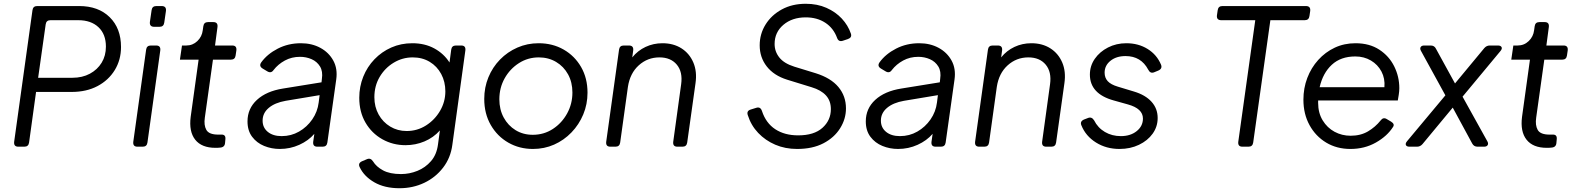

<svg xmlns="http://www.w3.org/2000/svg" viewBox="-20 -777 8355 1017"><path d="M77 0Q52 0 55 -26L152 -723Q155 -745 177 -745H399Q501 -745 561 -686Q621 -627 621 -528Q621 -460 588 -406Q555 -352 496.5 -321Q438 -290 359 -290H171L134 -22Q131 0 109 0ZM182 -365H363Q416 -365 456 -386.5Q496 -408 518.5 -445Q541 -482 541 -530Q541 -596 501.5 -633Q462 -670 395 -670H247Q225 -670 222 -648Z M797 -635Q771 -635 774 -661L783 -723Q786 -745 808 -745H836Q862 -745 859 -719L850 -657Q847 -635 825 -635ZM708 0Q683 0 686 -26L754 -514Q757 -536 779 -536H807Q832 -536 829 -510L761 -22Q758 0 736 0Z M1121 6Q1048 6 1014 -37Q980 -80 990 -158L1032 -461H933L944 -536H967Q1001 -536 1025.5 -559.5Q1050 -583 1054 -617L1057 -638Q1060 -660 1082 -660H1110Q1135 -660 1132 -634L1119 -536H1210Q1235 -536 1232 -510L1228 -483Q1225 -461 1203 -461H1108L1065 -154Q1059 -114 1073 -89Q1087 -64 1136 -64H1150Q1176 -66 1174 -41L1172 -19Q1170 4 1144 5Q1137 6 1131 6Q1125 6 1121 6Z M1462 12Q1418 12 1379 -4Q1340 -20 1315.5 -52.5Q1291 -85 1291 -134Q1291 -202 1341 -248Q1391 -294 1479 -308L1683 -341L1685 -359Q1691 -399 1675 -425Q1659 -451 1630.5 -463.5Q1602 -476 1569 -476Q1525 -476 1489 -456.5Q1453 -437 1429 -406Q1416 -387 1396 -399L1371 -414Q1350 -427 1364 -447Q1396 -491 1451.5 -519.5Q1507 -548 1574 -548Q1632 -548 1677 -523.5Q1722 -499 1745.5 -456Q1769 -413 1761 -356L1714 -22Q1711 0 1689 0H1661Q1636 0 1639 -26L1645 -68Q1614 -32 1565.5 -10Q1517 12 1462 12ZM1371 -138Q1371 -101 1398.5 -78.5Q1426 -56 1472 -56Q1522 -56 1564 -80Q1606 -104 1634 -144.5Q1662 -185 1668 -234L1673 -273L1493 -243Q1436 -233 1403.5 -205.5Q1371 -178 1371 -138Z M2096 220Q2017 220 1962.5 188.5Q1908 157 1885 108Q1875 87 1898 77L1924 66Q1943 58 1956 78Q1973 106 2009 125.5Q2045 145 2104 145Q2149 145 2191 128Q2233 111 2263 76.5Q2293 42 2300 -12L2310 -86Q2276 -48 2228.5 -28Q2181 -8 2128 -8Q2061 -8 2005 -39.5Q1949 -71 1916 -127.5Q1883 -184 1883 -259Q1883 -318 1904 -370.5Q1925 -423 1963.5 -463Q2002 -503 2053 -525.5Q2104 -548 2164 -548Q2230 -548 2280.5 -520.5Q2331 -493 2361 -446L2370 -514Q2373 -536 2395 -536H2423Q2448 -536 2445 -510L2376 -10Q2367 59 2327 111Q2287 163 2227 191.5Q2167 220 2096 220ZM2134 -83Q2190 -83 2236.5 -112.5Q2283 -142 2311 -190Q2339 -238 2339 -293Q2339 -344 2317 -385Q2295 -426 2256 -449.5Q2217 -473 2166 -473Q2112 -473 2065.5 -445Q2019 -417 1991 -369.5Q1963 -322 1963 -262Q1963 -211 1985.5 -170.5Q2008 -130 2047 -106.5Q2086 -83 2134 -83Z M2803 12Q2731 12 2672.5 -21.5Q2614 -55 2579.5 -115Q2545 -175 2545 -253Q2545 -314 2567 -367.5Q2589 -421 2628.5 -461.5Q2668 -502 2720.5 -525Q2773 -548 2833 -548Q2907 -548 2965.5 -514.5Q3024 -481 3058 -422Q3092 -363 3092 -286Q3092 -225 3069.5 -171Q3047 -117 3007 -75.5Q2967 -34 2915 -11Q2863 12 2803 12ZM2802 -63Q2861 -63 2908.5 -94Q2956 -125 2984 -176Q3012 -227 3012 -287Q3012 -341 2989 -383Q2966 -425 2925.5 -449Q2885 -473 2834 -473Q2776 -473 2728.5 -442.5Q2681 -412 2653 -362Q2625 -312 2625 -251Q2625 -197 2648 -154.5Q2671 -112 2711 -87.5Q2751 -63 2802 -63Z M3213 0Q3188 0 3191 -26L3259 -514Q3262 -536 3284 -536H3311Q3337 -536 3334 -510L3329 -473Q3358 -509 3399.5 -528.5Q3441 -548 3489 -548Q3547 -548 3589.5 -521Q3632 -494 3652.5 -446Q3673 -398 3664 -336L3620 -22Q3617 0 3595 0H3568Q3543 0 3546 -26L3588 -331Q3597 -396 3565 -434.5Q3533 -473 3473 -473Q3410 -473 3363.5 -431Q3317 -389 3306 -317L3265 -22Q3262 0 3240 0Z M4202 12Q4139 12 4086.5 -10.5Q4034 -33 3996 -73Q3958 -113 3941 -167Q3933 -190 3957 -197L3986 -206Q4008 -213 4016 -189Q4037 -125 4086.5 -92.5Q4136 -60 4208 -60Q4292 -60 4336.5 -100Q4381 -140 4381 -199Q4381 -243 4355 -271.5Q4329 -300 4279 -315L4149 -355Q4079 -377 4041.5 -425Q4004 -473 4004 -537Q4004 -597 4035 -647Q4066 -697 4121 -727Q4176 -757 4248 -757Q4309 -757 4357.5 -735.5Q4406 -714 4439 -678.5Q4472 -643 4487 -599Q4494 -578 4471 -570L4444 -561Q4422 -554 4414 -576Q4395 -628 4351.5 -656.5Q4308 -685 4248 -685Q4176 -685 4129.5 -645.5Q4083 -606 4083 -544Q4083 -504 4108 -472.5Q4133 -441 4187 -424L4301 -389Q4381 -364 4421 -316Q4461 -268 4461 -203Q4461 -147 4430 -97.5Q4399 -48 4341.5 -18Q4284 12 4202 12Z M4737 12Q4693 12 4654 -4Q4615 -20 4590.5 -52.5Q4566 -85 4566 -134Q4566 -202 4616 -248Q4666 -294 4754 -308L4958 -341L4960 -359Q4966 -399 4950 -425Q4934 -451 4905.5 -463.5Q4877 -476 4844 -476Q4800 -476 4764 -456.5Q4728 -437 4704 -406Q4691 -387 4671 -399L4646 -414Q4625 -427 4639 -447Q4671 -491 4726.5 -519.5Q4782 -548 4849 -548Q4907 -548 4952 -523.5Q4997 -499 5020.5 -456Q5044 -413 5036 -356L4989 -22Q4986 0 4964 0H4936Q4911 0 4914 -26L4920 -68Q4889 -32 4840.5 -10Q4792 12 4737 12ZM4646 -138Q4646 -101 4673.5 -78.5Q4701 -56 4747 -56Q4797 -56 4839 -80Q4881 -104 4909 -144.5Q4937 -185 4943 -234L4948 -273L4768 -243Q4711 -233 4678.5 -205.5Q4646 -178 4646 -138Z M5167 0Q5142 0 5145 -26L5213 -514Q5216 -536 5238 -536H5265Q5291 -536 5288 -510L5283 -473Q5312 -509 5353.5 -528.5Q5395 -548 5443 -548Q5501 -548 5543.5 -521Q5586 -494 5606.5 -446Q5627 -398 5618 -336L5574 -22Q5571 0 5549 0H5522Q5497 0 5500 -26L5542 -331Q5551 -396 5519 -434.5Q5487 -473 5427 -473Q5364 -473 5317.5 -431Q5271 -389 5260 -317L5219 -22Q5216 0 5194 0Z M5910 12Q5840 12 5785.5 -22Q5731 -56 5708 -113Q5699 -134 5722 -144L5743 -152Q5762 -160 5775 -140Q5795 -100 5832.5 -78Q5870 -56 5917 -56Q5968 -56 6001 -82.5Q6034 -109 6034 -149Q6034 -202 5954 -224L5879 -245Q5753 -280 5753 -382Q5753 -428 5779 -465.5Q5805 -503 5849 -525.5Q5893 -548 5946 -548Q6010 -548 6059 -517.5Q6108 -487 6130 -434Q6138 -413 6115 -403L6093 -394Q6073 -386 6062 -408Q6024 -480 5942 -480Q5893 -480 5862 -455Q5831 -430 5831 -392Q5831 -365 5847.5 -347Q5864 -329 5901 -318L5987 -292Q6047 -274 6079.5 -238Q6112 -202 6112 -152Q6112 -106 6085.5 -69Q6059 -32 6013 -10Q5967 12 5910 12Z M6561 0Q6536 0 6539 -26L6629 -670H6449Q6423 -670 6426 -696L6430 -723Q6433 -745 6455 -745H6897Q6923 -745 6920 -719L6916 -692Q6913 -670 6891 -670H6709L6618 -22Q6615 0 6593 0Z M7133 12Q7061 12 7005 -21.5Q6949 -55 6916.5 -114Q6884 -173 6884 -249Q6884 -310 6904.5 -364Q6925 -418 6962.5 -459.5Q7000 -501 7050 -524.5Q7100 -548 7160 -548Q7234 -548 7286 -514Q7338 -480 7365 -425.5Q7392 -371 7392 -310Q7392 -294 7389 -275Q7386 -256 7384 -245H6962Q6962 -239 6962 -232Q6962 -179 6986 -139.5Q7010 -100 7049 -79Q7088 -58 7134 -58Q7187 -58 7226 -81Q7265 -104 7293 -139Q7307 -158 7326 -146L7348 -133Q7369 -120 7359 -105Q7328 -56 7268 -22Q7208 12 7133 12ZM7159 -478Q7082 -478 7034.5 -434Q6987 -390 6970 -315H7313Q7317 -361 7297.5 -398Q7278 -435 7241.5 -456.5Q7205 -478 7159 -478Z M7446 0Q7431 0 7427 -8.5Q7423 -17 7433 -29L7636 -272L7507 -507Q7500 -519 7505 -527.5Q7510 -536 7524 -536H7558Q7578 -536 7586 -519L7687 -335L7842 -522Q7854 -536 7871 -536H7914Q7929 -536 7933.5 -527.5Q7938 -519 7928 -507L7727 -265L7858 -29Q7865 -17 7860 -8.5Q7855 0 7841 0H7806Q7787 0 7778 -17L7675 -207L7515 -14Q7503 0 7486 0Z M8173 6Q8100 6 8066 -37Q8032 -80 8042 -158L8084 -461H7985L7996 -536H8019Q8053 -536 8077.5 -559.5Q8102 -583 8106 -617L8109 -638Q8112 -660 8134 -660H8162Q8187 -660 8184 -634L8171 -536H8262Q8287 -536 8284 -510L8280 -483Q8277 -461 8255 -461H8160L8117 -154Q8111 -114 8125 -89Q8139 -64 8188 -64H8202Q8228 -66 8226 -41L8224 -19Q8222 4 8196 5Q8189 6 8183 6Q8177 6 8173 6Z"/></svg>

Font: Pitagon Sans Text
Style: Italic
Weight: 400
Italic angle: -8°
Designer: Travis Tran
Foundry: Pitagon
Version: Version 1.001; ttfautohint (v1.8.4.7-5d5b);gftools[0.9.26]